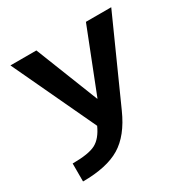

<svg xmlns="http://www.w3.org/2000/svg" viewBox="-166 -880 1020 1039"><g transform="rotate(-30 344.0 -360.0)"><path d="M350.6 -339.8H352.5L505.9 -730.5H664.1L433.6 -216.8Q377.9 -91.8 293.5 -41Q209 9.8 60.5 9.8V-102.5Q161.1 -102.5 204.6 -125.5Q248 -148.4 277.3 -212.9L34.2 -730.5H196.3Z"/></g></svg>

Font: Mgen+ 1c bold
Style: Bold
Weight: 700
Designer: [Source Han Sans]
Ryoko NISHIZUKA  (kana & ideographs); Paul D. Hunt (Latin, Greek & Cyrillic); Wenlong ZHANG  (bopomofo
Version: Version 1.059.20150602